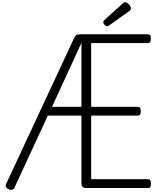

<svg xmlns="http://www.w3.org/2000/svg" viewBox="-20 -1706 1453 1742"><path d="M1322 0H763Q741 0 730 -10Q719 -20 719 -40V-657H414L110 -1Q103 12 89 15Q75 18 56 10Q40 2 34 -10.5Q28 -23 35 -36L652 -1360Q662 -1381 673 -1388Q684 -1395 712 -1395H1322Q1337 -1395 1343 -1386.5Q1349 -1378 1349 -1355Q1349 -1333 1343 -1324Q1337 -1315 1322 -1315H807V-737H1229Q1244 -737 1250.5 -728.5Q1257 -720 1257 -697Q1257 -675 1250.5 -666Q1244 -657 1229 -657H807V-80H1322Q1337 -80 1343 -71.5Q1349 -63 1349 -40Q1349 -18 1343 -9Q1337 0 1322 0ZM452 -737H719V-1317ZM954 -1468Q940 -1468 928.5 -1480.5Q917 -1493 917 -1504Q917 -1508 918.5 -1512.5Q920 -1517 926 -1523L1094 -1675Q1099 -1680 1103.5 -1683Q1108 -1686 1117 -1686Q1126 -1686 1138 -1677Q1150 -1668 1159 -1655.5Q1168 -1643 1168 -1631Q1168 -1624 1165.5 -1619Q1163 -1614 1153 -1606L974 -1478Q967 -1474 962.5 -1471Q958 -1468 954 -1468Z"/></svg>

Font: Playwrite BE WAL
Style: Regular
Weight: 400
Designer: Veronika Burian, José Scaglione
Foundry: TypeTogether
Version: Version 1.002